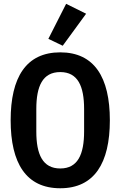

<svg xmlns="http://www.w3.org/2000/svg" viewBox="-20 -988 640 1020"><path d="M300.1 12.1C481.2 12.1 563.6 -121.1 563.6 -349.1C563.6 -577.1 481.2 -709.9 300.1 -709.9C118.6 -709.9 36.6 -577.1 36.6 -349.1C36.6 -121.1 118.6 12.1 300.1 12.1ZM172.9 -289.4V-408.7C172.9 -530.2 206.3 -605.1 300.1 -605.1C393.5 -605.1 426.8 -530.2 426.8 -408.7V-290.1C426.8 -168 393.5 -93 300.1 -93C206.3 -93 172.9 -168 172.9 -289.4ZM236.9 -781.6 313.2 -745 437.5 -915.1 331.3 -967.7Z"/></svg>

Font: Margiela Mono SemiBold
Style: Regular
Weight: 600
Designer: Mike Abbink, Paul van der Laan, Pieter van Rosmalen
Foundry: Bold Monday
Version: Version 2.003 2021